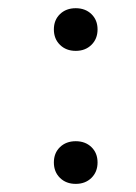

<svg xmlns="http://www.w3.org/2000/svg" viewBox="-20 -436 331 468"><path d="M111.3 -40Q111.3 -63 126.2 -77.4Q141.1 -91.8 164.6 -91.8Q188 -91.8 202.9 -77.4Q217.8 -63 217.8 -40Q217.8 -17.1 202.9 -2.4Q188 12.2 164.6 12.2Q141.1 12.2 126.2 -2.4Q111.3 -17.1 111.3 -40ZM164.6 -416Q188 -416 202.9 -401.6Q217.8 -387.2 217.8 -364.3Q217.8 -341.3 202.9 -326.7Q188 -312 164.6 -312Q141.1 -312 126.2 -326.7Q111.3 -341.3 111.3 -364.3Q111.3 -387.2 126.2 -401.6Q141.1 -416 164.6 -416Z"/></svg>

Font: JuniusX Light
Style: Regular
Weight: 300
Designer: Peter S. Baker
Foundry: Briery Creek Software
Version: Version 1.008